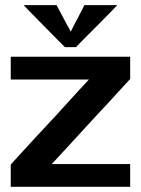

<svg xmlns="http://www.w3.org/2000/svg" viewBox="-20 -719 543 741"><path d="M231.4 -537.1Q231.4 -537.1 252 -537.1Q273.4 -537.1 273.4 -537.1Q273.4 -537.1 302.7 -567.4Q332 -596.7 365.2 -629.9Q391.6 -657.2 412.1 -677.7Q432.6 -699.2 432.6 -699.2Q432.6 -699.2 416 -699.2Q400.4 -699.2 378.9 -699.2Q352.5 -699.2 329.1 -699.2Q305.7 -699.2 305.7 -699.2Q305.7 -699.2 298.8 -685.5Q292 -672.9 283.2 -655.3Q272.5 -634.8 262.7 -616.2Q252.9 -596.7 252.9 -596.7Q252.9 -596.7 246.1 -610.4Q238.3 -623 229.5 -640.6Q218.8 -661.1 208 -680.7Q198.2 -699.2 198.2 -699.2Q198.2 -699.2 181.6 -699.2Q165 -699.2 143.6 -699.2Q118.2 -699.2 94.7 -699.2Q71.3 -699.2 71.3 -699.2Q71.3 -699.2 91.8 -677.7Q112.3 -657.2 138.7 -629.9Q170.9 -596.7 200.2 -567.4Q230.5 -537.1 230.5 -537.1Q230.5 -537.1 230.5 -537.1Q231.4 -537.1 231.4 -537.1ZM482.4 -413.1Q482.4 -413.1 482.4 -456.1Q482.4 -500 482.4 -500Q482.4 -500 422.9 -500Q363.3 -500 286.1 -500Q252.9 -500 219.7 -500Q186.5 -500 156.2 -500Q99.6 -500 60.5 -500Q21.5 -500 21.5 -500Q21.5 -500 21.5 -456.1Q21.5 -412.1 21.5 -412.1Q21.5 -412.1 59.6 -412.1Q98.6 -412.1 149.4 -412.1Q210.9 -412.1 266.6 -412.1Q323.2 -412.1 323.2 -412.1Q323.2 -412.1 284.2 -370.1Q245.1 -327.1 195.3 -272.5Q155.3 -229.5 115.2 -186.5Q76.2 -143.6 50.8 -116.2Q37.1 -101.6 30.3 -93.8Q22.5 -85 22.5 -85Q22.5 -85 21.5 -85Q21.5 -85 21.5 -85Q21.5 -85 21.5 -41Q21.5 2 21.5 2Q21.5 2 80.1 2Q139.6 2 216.8 2Q250 2 283.2 2Q316.4 2 346.7 2Q403.3 2 442.4 2Q482.4 2 482.4 2Q482.4 2 482.4 -42Q482.4 -85.9 482.4 -85.9Q482.4 -85.9 443.4 -85.9Q404.3 -85.9 353.5 -85.9Q292 -85.9 236.3 -85.9Q179.7 -85.9 179.7 -85.9Q179.7 -85.9 218.8 -127.9Q257.8 -170.9 307.6 -224.6Q329.1 -248 351.6 -272.5Q373 -295.9 393.6 -317.4Q429.7 -357.4 456.1 -385.7Q481.4 -413.1 481.4 -413.1Q481.4 -413.1 481.4 -413.1Q482.4 -413.1 482.4 -413.1Z"/></svg>

Font: umazing
Style: Display
Weight: 400
Designer: umazing